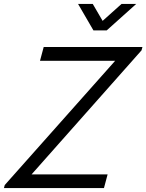

<svg xmlns="http://www.w3.org/2000/svg" viewBox="-96 -960 747 980"><path d="M302.4 -940 380.8 -805H448.8L599.4 -940H524.4L427.8 -853.5L377.4 -940ZM-75.9 0H434.6L453.3 -70H65.3L626.4 -703L631 -720H127L108.1 -649.5H491.6L-71.8 -15.5Z"/></svg>

Font: Manrope
Style: RegularItalic
Weight: 400
Italic angle: -15°
Designer: Mikhail Sharanda
Foundry: Mikhail Sharanda
Version: Version 4.502;hotconv 1.0.109;makeotfexe 2.5.65596